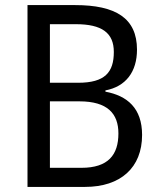

<svg xmlns="http://www.w3.org/2000/svg" viewBox="-20 -734 627 754"><path d="M275 -714H88V0H314C454 0 538 -76 538 -204C538 -309 480 -358 394 -374V-379C474 -394 518 -452 518 -539C518 -663 434 -714 275 -714ZM287 -409H176V-639H278C380 -639 427 -605 427 -530C427 -450 392 -409 287 -409ZM176 -336H292C402 -336 445 -288 445 -210C445 -126 405 -75 300 -75H176Z"/></svg>

Font: Noto Sans Bengali SemiCondensed
Style: Regular
Weight: 400
Width: 4
Designer: Jelle Bosma - Monotype Design Team
Foundry: Monotype Imaging Inc.
Version: Version 2.003